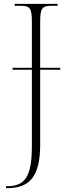

<svg xmlns="http://www.w3.org/2000/svg" viewBox="-20 -734 357 994"><path d="M11 240H17C133 240 188 181 188 14V-373H292V-383H188V-619C188 -691 197 -704 247 -704H278V-714H56V-704H87C136 -704 145 -691 145 -620V-383H45V-373H145V22C145 174 113 230 18 230H11Z"/></svg>

Font: Noto Serif Display SemiCondensed ExtraLight
Style: Regular
Weight: 200
Width: 4
Designer: Monotype Design Team
Foundry: Monotype Imaging Inc.
Version: Version 2.009